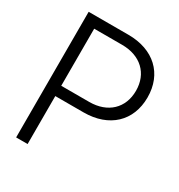

<svg xmlns="http://www.w3.org/2000/svg" viewBox="-172 -846 900 963"><g transform="rotate(30 278.0 -364.0)"><path d="M62 0H128.4V-277.8H292.5C439.5 -277.8 532.7 -366.2 532.7 -502.9C532.7 -639.6 439.5 -727.5 292 -727.5H62ZM128.4 -337.4V-668H290C397 -668 465.8 -603 465.8 -502.9C465.8 -402.8 397.5 -337.4 290.5 -337.4Z"/></g></svg>

Font: Guggenheim Sans Display Light
Style: Regular
Weight: 300
Designer: Modified by Tom Baber under direction of Pentagram Design 2023
Foundry: rsms
Version: Version 1.001;Glyphs 3.1.2 (3151)